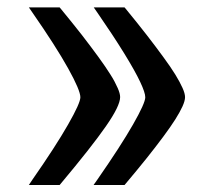

<svg xmlns="http://www.w3.org/2000/svg" viewBox="-20 -519 602 533"><path d="M325.7 -5.4H239.7L250 -20Q314.9 -113.3 349.1 -173.1Q383.3 -232.9 383.3 -249Q383.3 -261.7 369.1 -291.7Q355 -321.8 324.5 -371.3Q293.9 -420.9 250 -484.4L240.2 -498.5H325.7L328.6 -495.1Q362.3 -454.1 387.5 -421.6Q412.6 -389.2 433.3 -360.8Q454.1 -332.5 466.8 -311.8Q479.5 -291 486.6 -275.1Q493.7 -259.3 493.7 -249.3Q493.7 -239.3 486.6 -223.6Q479.5 -208 466.6 -187.5Q453.6 -167 433.1 -139.4Q412.6 -111.8 387.5 -80.3Q362.3 -48.8 328.6 -8.8ZM145.5 -5.4H60.1L69.8 -20Q134.8 -113.3 168.9 -173.1Q203.1 -232.9 203.1 -249Q203.1 -268.1 169.2 -329.1Q135.3 -390.1 69.8 -484.4L60.1 -498.5H145.5L148.4 -495.1Q165 -475.1 179.4 -457Q193.8 -439 207.3 -421.9Q220.7 -404.8 231.9 -389.6Q243.2 -374.5 253.4 -360.6Q263.7 -346.7 271.7 -334.7Q279.8 -322.8 286.6 -312Q293.5 -301.3 298.3 -292Q303.2 -282.7 306.6 -274.9Q310.1 -267.1 311.8 -260.7Q313.5 -254.4 313.5 -249.5Q313.5 -225.1 273.7 -168Q233.9 -110.8 148.4 -8.8Z"/></svg>

Font: DimaBanoo
Style: Bold
Weight: 800
Designer: R.Balvardi
Foundry: R.Balvardi
Version: Version 1.0.0-alpha3